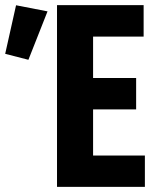

<svg xmlns="http://www.w3.org/2000/svg" viewBox="-34 -731 605 751"><path d="M189 0H532.7V-122.6H330.1V-303.2H498.5V-425.8H330.1V-587.9H527.8V-710.9H189ZM77.1 -497.1 151.9 -686.5 28.8 -710.4 -13.7 -520.5Z"/></svg>

Font: Roboto Flex
Style: wght 700 wdth 25 opsz 34 GRAD 0.00 slnt 0.00 XTRA 468 XOPQ 96 YOPQ 79 YTLC 514 YTUC 712 YTAS 750 YTDE -203.00 YTFI 738
Weight: 700
Width: 1
Designer: Berlow after Robertson
Foundry: Google
Version: Version 3.100